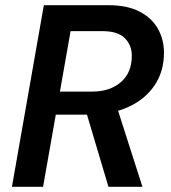

<svg xmlns="http://www.w3.org/2000/svg" viewBox="-20 -720 658 740"><path d="M26 0 149 -700H397Q471 -700 518.5 -675Q566 -650 589 -608.5Q612 -567 612 -517Q612 -444 575 -390Q538 -336 473 -307Q408 -278 324 -278H195L146 0ZM398 0 306 -309H430L529 0ZM211 -367H335Q404 -367 446 -403.5Q488 -440 488 -505Q488 -546 461 -573Q434 -600 375 -600H252Z"/></svg>

Font: DM Sans 24pt SemiBold
Style: Italic
Weight: 600
Italic angle: -10°
Designer: Colophon Foundry, Jonny Pinhorn
Foundry: Colophon Foundry
Version: Version 4.004;gftools[0.9.30]